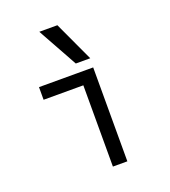

<svg xmlns="http://www.w3.org/2000/svg" viewBox="-143 -894 885 999"><g transform="rotate(-20 300.0 -395.0)"><path d="M310 0V-450H90V-520H390V0ZM312 -570 190 -790H290L392 -570Z"/></g></svg>

Font: M PLUS Code Latin 60
Style: Regular
Weight: 400
Width: 7
Monospace: yes
Designer: Coji Morishita
Foundry: UNDERFOREST DESIGN
Version: Version 1.005; ttfautohint (v1.8.3)